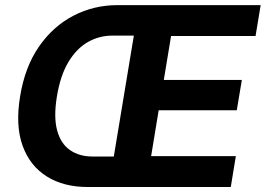

<svg xmlns="http://www.w3.org/2000/svg" viewBox="-20 -748 1063 768"><path d="M329.8 0Q234.9 0 167.3 -42.1Q99.7 -84.2 70.4 -165.2Q41.1 -246.2 60.5 -362.8Q79.6 -480.5 136 -561.8Q192.3 -643 273.9 -685.3Q355.5 -727.5 449.9 -727.5H592.3L571.7 -605.6H429.8Q376.3 -605.6 330.8 -579.4Q285.3 -553.1 253.3 -499.3Q221.3 -445.5 207.7 -362.8Q194.1 -280.4 208.4 -227Q222.7 -173.6 259.8 -147.8Q296.9 -121.9 350.3 -121.9H492.7L471.2 0ZM415 0 535.6 -727.5H1022.7L1002.2 -604.1H664.3L635.2 -428.2H947.4L927.1 -306.9H614.7L584.5 -123.5H923.4L903.1 0Z"/></svg>

Font: Inter Variable
Style: Italic
Weight: 400
Italic angle: -9.39999°
Designer: Rasmus Andersson
Foundry: rsms
Version: Version 4.001;git-9221beed3